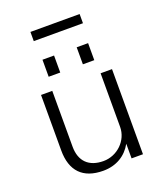

<svg xmlns="http://www.w3.org/2000/svg" viewBox="-155 -948 900 1060"><g transform="rotate(-20 295.5 -418.0)"><path d="M504 -500H437V-185C437 -105 368 -39 287 -39C202 -39 153 -86 153 -172V-500H87V-174C87 -54 148 11 268 11C345 11 404 -26 437 -86V0H504ZM161 -580H229V-680H161ZM362 -580H429V-680H362ZM440 -793V-847H151V-793Z"/></g></svg>

Font: Perun Light
Style: Regular
Weight: 300
Foundry: Copyright (c) Stefan Peev, Context Ltd, 2016
Version: Version 1.089